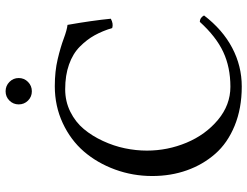

<svg xmlns="http://www.w3.org/2000/svg" viewBox="-119 -755 884 686"><g transform="rotate(-90 323.0 -412.0)"><path d="M356.9 9.8Q278.8 9.8 216.8 -15.6Q154.8 -41 116.2 -85.2Q77.6 -129.4 57.4 -186.5Q37.1 -243.7 37.1 -310.1Q37.1 -379.4 60.3 -442.9Q83.5 -506.3 124.5 -554Q165.5 -601.6 226.3 -629.9Q287.1 -658.2 357.9 -658.2Q411.6 -658.2 454.6 -647.9Q497.6 -637.7 528.3 -626.2Q559.1 -614.7 577.1 -612.8Q592.8 -523.4 599.1 -458Q580.6 -448.2 565.9 -453.1Q555.2 -488.3 539.8 -516.1Q524.4 -543.9 499.3 -568.8Q474.1 -593.8 435.5 -607.4Q397 -621.1 347.2 -621.1Q303.7 -621.1 266.8 -602.8Q230 -584.5 205.1 -554.7Q180.2 -524.9 162.4 -486.3Q144.5 -447.8 136.2 -408Q127.9 -368.2 127.9 -329.1Q127.9 -255.4 156.2 -187.5Q184.6 -119.6 237.8 -75.2Q291 -30.8 356 -30.8Q425.8 -30.8 480.5 -56.4Q535.2 -82 587.9 -140.1Q602.5 -140.1 610.8 -125Q560.1 -58.6 495.1 -24.4Q430.2 9.8 356.9 9.8ZM306.6 -753.9Q293 -767.6 293 -787.1Q293 -806.6 306.6 -820.3Q320.3 -834 339.8 -834Q359.4 -834 373.3 -820.3Q387.2 -806.6 387.2 -787.1Q387.2 -767.6 373.3 -753.9Q359.4 -740.2 339.8 -740.2Q320.3 -740.2 306.6 -753.9Z"/></g></svg>

Font: Common Serif
Style: Regular
Weight: 400
Designer: Philipp H. Poll, Khaled Hosny
Foundry: Stefan Peev, Context Ltd.
Version: Version 1.026